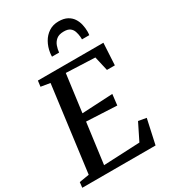

<svg xmlns="http://www.w3.org/2000/svg" viewBox="-240 -1124 1099 1240"><g transform="rotate(-30 310.0 -504.0)"><path d="M-2.5 0 2 -40 75.5 -52 158.5 -688.5 90 -700 95.5 -743H584L575 -579.5H516L491.5 -686.5L276 -695.5L239 -416L468.5 -428L459 -347L232.5 -358L192.5 -56L463 -68.5L525 -193.5L584 -183L544 0ZM401.5 -1007.5Q440 -1007.5 465.2 -994Q490.5 -980.5 505 -958.5Q519.5 -936.5 525.5 -910Q531.5 -883.5 531.5 -857.5Q531.5 -850.5 531 -843.8Q530.5 -837 529.5 -831H475Q475 -835.5 475 -840.2Q475 -845 474.5 -850.5Q472.5 -872 466 -891.2Q459.5 -910.5 444 -922.2Q428.5 -934 398 -934Q362 -934 342.5 -917.8Q323 -901.5 314.8 -877.8Q306.5 -854 304.5 -831H251.5Q251.5 -838 252 -844.8Q252.5 -851.5 253.5 -858.5Q259.5 -899.5 278.5 -933.2Q297.5 -967 328.5 -987.2Q359.5 -1007.5 401.5 -1007.5Z"/></g></svg>

Font: Merriweather 28pt Medium
Style: Italic
Weight: 500
Italic angle: -7.8°
Version: Version 2.101